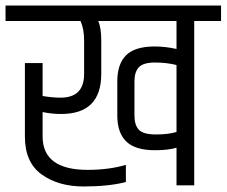

<svg xmlns="http://www.w3.org/2000/svg" viewBox="-44 -670 819 694"><path d="M260 -524Q260 -566 247 -594H-24V-650H755V-594H658V0H594V-136Q564 -127 516 -127Q445 -127 412.5 -158.5Q380 -190 380 -252V-376Q380 -439 412 -470.5Q444 -502 515 -502Q554 -502 594 -493V-594H311Q322 -570 322 -524V-403Q322 -258 177 -258Q143 -258 110 -265V-177Q110 -56 273 -56Q349 -56 411 -74V-12Q349 4 258 4Q167 4 106.5 -39.5Q46 -83 46 -176V-442H110V-323Q146 -317 175 -317Q260 -317 260 -403ZM594 -435Q558 -444 516 -444Q474 -444 458 -427Q442 -410 442 -376V-252Q442 -218 458 -201Q474 -184 519.5 -184Q565 -184 594 -193Z"/></svg>

Font: Khand
Style: Regular
Weight: 400
Designer: Devanagari: Sanchit Sawaria, Jyotish Sonowal; Latin: Satya Rajpurohit
Foundry: Indian Type Foundry
Version: Version 1.100;PS 1.0;hotconv 1.0.78;makeotf.lib2.5.61930; tt